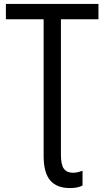

<svg xmlns="http://www.w3.org/2000/svg" viewBox="-20 -734 532 977"><path d="M336 223Q269 223 235.5 184Q202 145 202 60V-636H10V-714H481V-636H290V53Q290 104 305 124.5Q320 145 351 145Q365 145 377 142Q389 139 400 135V210Q376 223 336 223Z"/></svg>

Font: Noto Sans SemiCondensed
Style: Regular
Weight: 400
Width: 4
Designer: Monotype Design Team
Foundry: Monotype Imaging Inc.
Version: Version 2.013; ttfautohint (v1.8.4.7-5d5b)